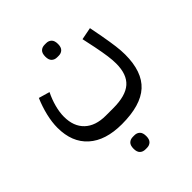

<svg xmlns="http://www.w3.org/2000/svg" viewBox="-234 -632 1132 1132"><g transform="rotate(-45 332.0 -65.5)"><path d="M323 160Q187 160 113 93.5Q39 27 39 -94Q39 -140 51.5 -192.5Q64 -245 86 -296L155 -276Q135 -236 123.5 -193Q112 -150 112 -113Q112 -32 159 12.5Q206 57 291 57H354Q457 57 504.5 15Q552 -27 552 -117Q552 -146 547 -182.5Q542 -219 531 -274L513 -359L590 -374L606 -290Q617 -229 622 -189Q627 -149 627 -117Q627 26 553.5 93Q480 160 323 160ZM316 363Q295 363 282 350.5Q269 338 269 311Q269 283 282 270.5Q295 258 316 258H329Q349 258 362 270.5Q375 283 375 311Q375 338 362 350.5Q349 363 329 363ZM332 -389Q311 -389 298 -401.5Q285 -414 285 -441Q285 -469 298 -481.5Q311 -494 332 -494H345Q365 -494 378 -481.5Q391 -469 391 -441Q391 -414 378 -401.5Q365 -389 345 -389Z"/></g></svg>

Font: IBM Plex Sans Arabic Text
Style: Regular
Weight: 450
Designer: Mike Abbink, Paul van der Laan, Pieter van Rosmalen, Wael Morcos, Khajak Apelian
Foundry: Bold Monday
Version: Version 1.2